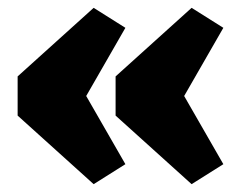

<svg xmlns="http://www.w3.org/2000/svg" viewBox="-20 -495 615 490"><path d="M25 -300 219 -475 300 -424 200 -250 300 -76 219 -25 25 -200ZM275 -300 469 -475 550 -424 450 -250 550 -76 469 -25 275 -200Z"/></svg>

Font: Myanmar Thuriya
Style: Regular
Weight: 400
Designer: Danh Hong
Foundry: Google Inc.
Version: Version 2.00 November 23, 2015